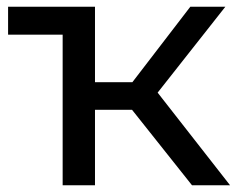

<svg xmlns="http://www.w3.org/2000/svg" viewBox="-20 -550 710 570"><path d="M550 0 372 -224H262V0H166V-447H4V-530H262V-306H373L545 -530H649L448 -275L663 0Z"/></svg>

Font: Montserrat
Style: Regular
Weight: 500
Designer: Julieta Ulanovsky
Foundry: Julieta Ulanovsky
Version: Version 7.200;PS 007.200;hotconv 1.0.88;makeotf.lib2.5.64775